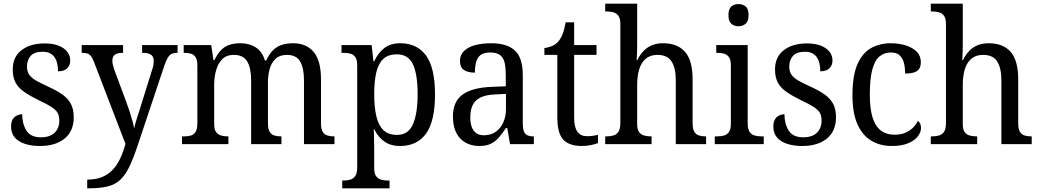

<svg xmlns="http://www.w3.org/2000/svg" viewBox="-20 -780 5629 1039"><path d="M196 10Q149 10 113.5 -2Q78 -14 59 -37Q40 -60 40 -95Q40 -121 49.5 -135.5Q59 -150 73.5 -156Q88 -162 100 -162Q100 -110 123 -73.5Q146 -37 201 -37Q250 -37 275.5 -61.5Q301 -86 301 -128Q301 -153 291.5 -169.5Q282 -186 258 -201.5Q234 -217 191 -237Q142 -261 110.5 -283Q79 -305 64 -333.5Q49 -362 49 -404Q49 -472 96.5 -508.5Q144 -545 221 -545Q267 -545 298 -532.5Q329 -520 344.5 -499Q360 -478 360 -453Q360 -426 343 -410Q326 -394 294 -394Q294 -445 273.5 -472.5Q253 -500 211 -500Q166 -500 146 -477.5Q126 -455 126 -420Q126 -395 137 -377.5Q148 -360 173.5 -345Q199 -330 239 -312Q288 -290 318.5 -268Q349 -246 364 -217Q379 -188 379 -146Q379 -70 329.5 -30Q280 10 196 10Z M452 192Q499 192 532.5 178Q566 164 590 138.5Q614 113 630.5 77.5Q647 42 659 -1L490 -441Q482 -463 473.5 -474.5Q465 -486 454 -490Q443 -494 425 -494H422V-536H646V-494H643Q614 -494 601 -483.5Q588 -473 588 -452Q588 -442 590.5 -430.5Q593 -419 598 -404L662 -232Q672 -205 681 -177.5Q690 -150 696.5 -126Q703 -102 706 -85Q712 -113 722 -143.5Q732 -174 742 -206L803 -402Q808 -415 810 -427.5Q812 -440 812 -450Q812 -474 797 -484Q782 -494 752 -494H749V-536H941V-494H938Q921 -494 909 -488.5Q897 -483 887.5 -467Q878 -451 867 -418L727 1Q703 74 681 120Q659 166 632 192Q605 218 564 228.5Q523 239 461 239H452Z M965 0V-42H978Q999 -42 1014.5 -47Q1030 -52 1039 -67.5Q1048 -83 1048 -114V-426Q1048 -456 1038.5 -470.5Q1029 -485 1013.5 -489.5Q998 -494 977 -494H974V-536H1123L1135 -455H1140Q1158 -491 1178.5 -511Q1199 -531 1224.5 -538.5Q1250 -546 1280 -546Q1310 -546 1336.5 -537Q1363 -528 1383 -508Q1403 -488 1414 -452H1420Q1438 -490 1460 -510.5Q1482 -531 1509 -538.5Q1536 -546 1566 -546Q1637 -546 1677 -499.5Q1717 -453 1717 -350V-114Q1717 -83 1726 -67.5Q1735 -52 1751 -47Q1767 -42 1787 -42H1790V0H1625V-346Q1625 -411 1604.5 -447Q1584 -483 1532 -483Q1494 -483 1471.5 -462Q1449 -441 1439.5 -407.5Q1430 -374 1430 -334V-114Q1430 -83 1439 -67.5Q1448 -52 1464 -47Q1480 -42 1500 -42H1503V0H1339V-346Q1339 -411 1318 -447Q1297 -483 1245 -483Q1206 -483 1183 -460Q1160 -437 1149.5 -400Q1139 -363 1139 -320V-109Q1139 -79 1149.5 -65Q1160 -51 1177 -46.5Q1194 -42 1214 -42H1216V0Z M1832 239V197H1839Q1859 197 1876 192Q1893 187 1903 171.5Q1913 156 1913 125V-426Q1913 -456 1903 -470.5Q1893 -485 1876.5 -489.5Q1860 -494 1840 -494H1828V-536H1991L2001 -448H2005Q2025 -492 2058.5 -519Q2092 -546 2146 -546Q2237 -546 2285.5 -479.5Q2334 -413 2334 -269Q2334 -124 2285.5 -57Q2237 10 2145 10Q2093 10 2059.5 -14.5Q2026 -39 2006 -79H2002Q2004 -62 2004 -41.5Q2004 -21 2004.5 -1.5Q2005 18 2005 34V130Q2005 159 2015.5 173.5Q2026 188 2043 192.5Q2060 197 2080 197H2088V239ZM2129 -50Q2189 -50 2214.5 -107.5Q2240 -165 2240 -271Q2240 -378 2214.5 -432Q2189 -486 2128 -486Q2081 -486 2054.5 -461.5Q2028 -437 2016.5 -389Q2005 -341 2005 -270Q2005 -200 2016.5 -151Q2028 -102 2054.5 -76Q2081 -50 2129 -50Z M2573 10Q2533 10 2500.5 -7.5Q2468 -25 2449.5 -60.5Q2431 -96 2431 -150Q2431 -230 2483 -268Q2535 -306 2641 -310L2717 -313V-373Q2717 -410 2711.5 -437.5Q2706 -465 2688 -480.5Q2670 -496 2633 -496Q2599 -496 2581 -482.5Q2563 -469 2556.5 -444.5Q2550 -420 2550 -387Q2510 -387 2489.5 -402Q2469 -417 2469 -450Q2469 -483 2491.5 -504.5Q2514 -526 2552 -536Q2590 -546 2638 -546Q2723 -546 2766 -507Q2809 -468 2809 -373V-114Q2809 -86 2814.5 -70.5Q2820 -55 2833 -48.5Q2846 -42 2866 -42H2869V0H2740L2725 -87H2718Q2699 -59 2680.5 -37Q2662 -15 2637 -2.5Q2612 10 2573 10ZM2598 -48Q2635 -48 2661.5 -66Q2688 -84 2703 -116.5Q2718 -149 2718 -191V-272L2660 -269Q2609 -267 2579.5 -252Q2550 -237 2537.5 -210.5Q2525 -184 2525 -145Q2525 -114 2533 -92.5Q2541 -71 2557 -59.5Q2573 -48 2598 -48Z M3129 10Q3060 10 3028 -24.5Q2996 -59 2996 -145V-483H2926V-520Q2945 -522 2965 -530Q2985 -538 3000 -554Q3015 -571 3024.5 -595.5Q3034 -620 3041 -659H3087V-536H3208V-483H3087V-143Q3087 -91 3105 -67Q3123 -43 3155 -43Q3173 -43 3187.5 -45Q3202 -47 3216 -50V-6Q3203 0 3178.5 5Q3154 10 3129 10Z M3255 0V-42H3262Q3283 -42 3300 -47Q3317 -52 3327 -67.5Q3337 -83 3337 -114V-650Q3337 -680 3326.5 -694.5Q3316 -709 3299 -713.5Q3282 -718 3262 -718H3255V-760H3428V-537Q3428 -519 3427.5 -501Q3427 -483 3426 -469.5Q3425 -456 3425 -455H3429Q3442 -482 3461.5 -503Q3481 -524 3507.5 -535Q3534 -546 3568 -546Q3646 -546 3687 -499.5Q3728 -453 3728 -350V-114Q3728 -83 3737 -67.5Q3746 -52 3762 -47Q3778 -42 3798 -42H3801V0H3637V-346Q3637 -411 3614.5 -447Q3592 -483 3538 -483Q3500 -483 3475.5 -463Q3451 -443 3439.5 -406.5Q3428 -370 3428 -321V-109Q3428 -79 3438.5 -65Q3449 -51 3466 -46.5Q3483 -42 3503 -42H3506V0Z M3848 0V-42H3860Q3881 -42 3897.5 -46.5Q3914 -51 3924.5 -65.5Q3935 -80 3935 -109V-426Q3935 -456 3925 -470.5Q3915 -485 3898.5 -489.5Q3882 -494 3862 -494H3856V-536H4026V-114Q4026 -83 4035.5 -67.5Q4045 -52 4062.5 -47Q4080 -42 4101 -42H4113V0ZM3976 -638Q3953 -638 3937.5 -651.5Q3922 -665 3922 -698Q3922 -732 3937.5 -745Q3953 -758 3976 -758Q3999 -758 4015 -745Q4031 -732 4031 -698Q4031 -665 4015 -651.5Q3999 -638 3976 -638Z M4321 10Q4274 10 4238.5 -2Q4203 -14 4184 -37Q4165 -60 4165 -95Q4165 -121 4174.5 -135.5Q4184 -150 4198.5 -156Q4213 -162 4225 -162Q4225 -110 4248 -73.5Q4271 -37 4326 -37Q4375 -37 4400.5 -61.5Q4426 -86 4426 -128Q4426 -153 4416.5 -169.5Q4407 -186 4383 -201.5Q4359 -217 4316 -237Q4267 -261 4235.5 -283Q4204 -305 4189 -333.5Q4174 -362 4174 -404Q4174 -472 4221.5 -508.5Q4269 -545 4346 -545Q4392 -545 4423 -532.5Q4454 -520 4469.5 -499Q4485 -478 4485 -453Q4485 -426 4468 -410Q4451 -394 4419 -394Q4419 -445 4398.5 -472.5Q4378 -500 4336 -500Q4291 -500 4271 -477.5Q4251 -455 4251 -420Q4251 -395 4262 -377.5Q4273 -360 4298.5 -345Q4324 -330 4364 -312Q4413 -290 4443.5 -268Q4474 -246 4489 -217Q4504 -188 4504 -146Q4504 -70 4454.5 -30Q4405 10 4321 10Z M4805 10Q4744 10 4696 -18Q4648 -46 4620.5 -106.5Q4593 -167 4593 -265Q4593 -372 4620.5 -433.5Q4648 -495 4695 -520.5Q4742 -546 4801 -546Q4844 -546 4881 -534.5Q4918 -523 4940.5 -500.5Q4963 -478 4963 -444Q4963 -421 4954 -407.5Q4945 -394 4926 -388Q4907 -382 4878 -382Q4878 -414 4871.5 -439.5Q4865 -465 4848.5 -480.5Q4832 -496 4801 -496Q4767 -496 4741 -476Q4715 -456 4701 -406Q4687 -356 4687 -266Q4687 -195 4701 -147Q4715 -99 4745 -75Q4775 -51 4823 -51Q4853 -51 4877.5 -61Q4902 -71 4919.5 -88Q4937 -105 4947 -126Q4955 -120 4959.5 -110.5Q4964 -101 4964 -87Q4964 -65 4947 -42.5Q4930 -20 4895 -5Q4860 10 4805 10Z M5017 0V-42H5024Q5045 -42 5062 -47Q5079 -52 5089 -67.5Q5099 -83 5099 -114V-650Q5099 -680 5088.5 -694.5Q5078 -709 5061 -713.5Q5044 -718 5024 -718H5017V-760H5190V-537Q5190 -519 5189.5 -501Q5189 -483 5188 -469.5Q5187 -456 5187 -455H5191Q5204 -482 5223.5 -503Q5243 -524 5269.5 -535Q5296 -546 5330 -546Q5408 -546 5449 -499.5Q5490 -453 5490 -350V-114Q5490 -83 5499 -67.5Q5508 -52 5524 -47Q5540 -42 5560 -42H5563V0H5399V-346Q5399 -411 5376.5 -447Q5354 -483 5300 -483Q5262 -483 5237.5 -463Q5213 -443 5201.5 -406.5Q5190 -370 5190 -321V-109Q5190 -79 5200.5 -65Q5211 -51 5228 -46.5Q5245 -42 5265 -42H5268V0Z"/></svg>

Font: Noto Serif SemiCondensed
Style: Regular
Weight: 400
Width: 4
Designer: Monotype Design Team
Foundry: Monotype Imaging Inc.
Version: Version 2.013